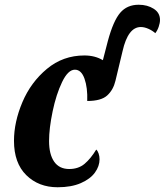

<svg xmlns="http://www.w3.org/2000/svg" viewBox="-20 -780 695 810"><path d="M39 -186Q39 -265 74.5 -349Q110 -433 178 -489.5Q246 -546 336 -546Q381 -546 414 -526L435 -607Q458 -692 487 -726Q516 -760 565 -760Q602 -760 628.5 -743Q655 -726 655 -696Q655 -683 649.5 -667Q644 -651 635 -640Q623 -651 606 -658.5Q589 -666 574 -666Q520 -666 497 -564L467 -439Q458 -401 432.5 -377.5Q407 -354 348 -354Q350 -410 336.5 -448Q323 -486 296 -486Q267 -486 242 -434Q217 -382 202 -310Q187 -238 187 -185Q187 -129 208.5 -98Q230 -67 272 -67Q311 -67 337 -89Q363 -111 386 -149Q392 -144 396 -132.5Q400 -121 400 -108Q400 -79 380.5 -52Q361 -25 321 -7.5Q281 10 223 10Q143 10 91 -41Q39 -92 39 -186Z"/></svg>

Font: Noto Serif CondExtraBold
Style: Italic
Weight: 800
Width: 3
Italic angle: -12°
Designer: Monotype Design Team
Foundry: Monotype Imaging Inc.
Version: Version 1.001